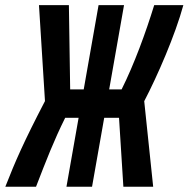

<svg xmlns="http://www.w3.org/2000/svg" viewBox="-55 -713 720 733"><path d="M198.7 0H296.4L342.8 -263.2H399.4L416 0H529.8L495.6 -326.7C546.4 -423.8 613.8 -579.1 645 -693.4H533.7C502 -590.3 457 -466.8 409.2 -371.6H361.8L418.5 -693.4H321.3L264.6 -371.6H212.9L208 -693.4H93.8L116.7 -327.1C35.2 -170.4 3.4 -97.2 -34.7 0H82.5C121.6 -101.1 150.4 -175.8 193.8 -263.2H245.1Z"/></svg>

Font: Cascadia Mono PL SemiBold
Style: Italic
Weight: 600
Italic angle: -10°
Monospace: yes
Designer: Aaron Bell
Foundry: Saja Typeworks
Version: Version 2404.023